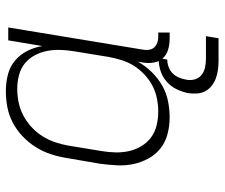

<svg xmlns="http://www.w3.org/2000/svg" viewBox="-74 -504 749 640"><g transform="rotate(-90 300.0 -183.5)"><path d="M229 8Q201 8 174 1Q147 -6 126 -22.5Q105 -39 92 -63Q79 -87 73.5 -113.5Q68 -140 69.5 -168.5Q71 -197 75 -226L94 -336Q98 -362 106.5 -388Q115 -414 130 -438Q145 -462 166 -482Q187 -502 212 -515Q237 -528 263.5 -533Q290 -538 317 -538Q346 -538 372.5 -531Q399 -524 419 -507Q439 -490 451 -466Q463 -442 467 -416L486 -530H529L455 -81Q453 -71 454.5 -61Q456 -51 462 -44Q468 -37 477.5 -33.5Q487 -30 497 -30H512V8H491Q473 8 455.5 3Q438 -2 426.5 -14.5Q415 -27 412 -45Q409 -63 412 -81L415 -98Q401 -73 380.5 -52Q360 -31 335.5 -17Q311 -3 283.5 2.5Q256 8 229 8Q229 8 229 8Q229 8 229 8ZM249 -30Q270 -30 292.5 -34.5Q315 -39 335 -49.5Q355 -60 372.5 -76.5Q390 -93 402 -112.5Q414 -132 420.5 -153.5Q427 -175 431 -197L449 -307Q453 -330 454 -353.5Q455 -377 451 -399Q447 -421 436.5 -441Q426 -461 409.5 -474.5Q393 -488 370.5 -494Q348 -500 325 -500Q302 -500 279.5 -495.5Q257 -491 236 -480Q215 -469 197 -452.5Q179 -436 166.5 -416Q154 -396 146.5 -374Q139 -352 135 -329L117 -219Q113 -196 112.5 -172.5Q112 -149 117 -127Q122 -105 133.5 -86Q145 -67 162.5 -54Q180 -41 202.5 -35.5Q225 -30 249 -30ZM418 171Q403 171 388 169Q373 167 359.5 162Q346 157 335 148.5Q324 140 317 127.5Q310 115 309 100Q308 85 310 70Q314 50 323.5 30.5Q333 11 349.5 -3Q366 -17 386.5 -23Q407 -29 427 -29L422 0Q410 0 397.5 4.5Q385 9 376 18Q367 27 362 39Q357 51 355 63Q352 78 356 92Q360 106 371 114.5Q382 123 396 126Q410 129 425 129H500L493 171Z"/></g></svg>

Font: Iosevka Curly Slab XLtEx
Style: Italic
Weight: 200
Width: 7
Italic angle: -9°
Monospace: yes
Designer: Belleve Invis
Foundry: Belleve Invis
Version: Version 11.1.0; ttfautohint (v1.8.3)